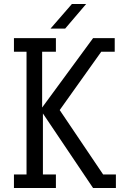

<svg xmlns="http://www.w3.org/2000/svg" viewBox="-20 -941 625 961"><path d="M49.8 0V-67.9H112.8V-682.1H49.8V-750H259.8V-682.1H190.9V-402.8L445.8 -750H554.2V-682.1H486.8L278.8 -390.1L496.1 -67.9H560.1V0H445.8L194.8 -373V-67.9H259.8V0ZM232.9 -797.9 339.8 -920.9H411.1L306.2 -797.9Z"/></svg>

Font: Kelly Slab
Style: Regular
Weight: 400
Designer: Denis Masharov
Foundry: Denis Masharov
Version: Version 1.001